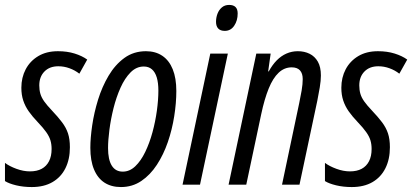

<svg xmlns="http://www.w3.org/2000/svg" viewBox="-32 -754 1683 784"><path d="M97.7 9.8Q63 9.8 33.7 2.7Q4.4 -4.4 -11.7 -14.6V-88.9Q6.3 -75.2 34.9 -64.7Q63.5 -54.2 90.3 -54.2Q118.7 -54.2 138.2 -64.7Q157.7 -75.2 168.2 -95.7Q178.7 -116.2 178.7 -145.5Q178.7 -165.5 173.8 -181.4Q168.9 -197.3 156.5 -214.8Q144 -232.4 121.6 -255.9Q100.6 -277.8 85.7 -298.8Q70.8 -319.8 63 -343.3Q55.2 -366.7 55.2 -395.5Q55.2 -437.5 73 -471.2Q90.8 -504.9 124.3 -524.9Q157.7 -544.9 204.6 -544.9Q242.2 -544.9 272.7 -535.4Q303.2 -525.9 324.2 -510.7L292 -453.1Q273.9 -467.3 251.7 -475.3Q229.5 -483.4 206.1 -483.4Q170.4 -483.4 149.4 -461.9Q128.4 -440.4 128.4 -405.3Q128.4 -386.7 132.8 -371.3Q137.2 -356 148.4 -340.1Q159.7 -324.2 179.2 -303.7Q205.1 -276.4 221.4 -254.6Q237.8 -232.9 245.6 -209.5Q253.4 -186 253.4 -152.8Q253.4 -103.5 235.1 -66.9Q216.8 -30.3 182.1 -10.3Q147.5 9.8 97.7 9.8Z M461.9 9.8Q422.4 9.8 394.5 -8.3Q366.7 -26.4 351.8 -62.3Q336.9 -98.1 336.9 -150.4Q336.9 -190.4 344.5 -242.2Q352.1 -293.9 368.4 -346.9Q384.8 -399.9 411.4 -444.8Q438 -489.7 475.8 -517.3Q513.7 -544.9 564 -544.9Q603 -544.9 630.9 -526.1Q658.7 -507.3 673.3 -471.2Q688 -435.1 688 -382.3Q688 -333.5 679.4 -279.3Q670.9 -225.1 653.3 -173.8Q635.7 -122.6 608.6 -81.1Q581.5 -39.6 544.9 -14.9Q508.3 9.8 461.9 9.8ZM469.2 -53.2Q497.6 -53.2 520.5 -75.2Q543.5 -97.2 561 -133.5Q578.6 -169.9 590.6 -213.9Q602.5 -257.8 608.6 -302.2Q614.7 -346.7 614.7 -384.3Q614.7 -415.5 608.2 -437.5Q601.6 -459.5 588.4 -470.9Q575.2 -482.4 555.2 -482.4Q524.9 -482.4 501.2 -458.5Q477.5 -434.6 460.2 -396Q442.9 -357.4 431.6 -312.5Q420.4 -267.6 414.8 -224.4Q409.2 -181.2 409.2 -149.4Q409.2 -102.5 424.3 -77.9Q439.5 -53.2 469.2 -53.2Z M713.4 0 826.7 -535.2H898.4L784.7 0ZM885.7 -627.9Q868.2 -627.9 859.1 -637.5Q850.1 -647 850.1 -665Q850.1 -682.1 856 -697.8Q861.8 -713.4 873.8 -723.6Q885.7 -733.9 903.8 -733.9Q920.9 -733.9 929.7 -725.3Q938.5 -716.8 938.5 -698.7Q938.5 -669.9 924.3 -648.9Q910.2 -627.9 885.7 -627.9Z M901.4 0 1014.6 -535.2H1073.2L1063 -462.4H1065.4Q1080.1 -489.3 1098.1 -507.6Q1116.2 -525.9 1137.9 -535.4Q1159.7 -544.9 1184.1 -544.9Q1210.9 -544.9 1232.2 -534.4Q1253.4 -523.9 1265.9 -502.2Q1278.3 -480.5 1278.3 -445.8Q1278.3 -424.8 1273.7 -397Q1269 -369.1 1263.7 -342.8L1190.9 0H1119.6L1189.9 -333.5Q1195.3 -358.4 1199.7 -384.5Q1204.1 -410.6 1204.1 -431.2Q1204.1 -454.1 1192.9 -466.6Q1181.6 -479 1159.2 -479Q1128.9 -479 1105.7 -457Q1082.5 -435.1 1065.2 -392.6Q1047.9 -350.1 1034.7 -288.1L973.6 0Z M1404.3 9.8Q1369.6 9.8 1340.3 2.7Q1311 -4.4 1294.9 -14.6V-88.9Q1313 -75.2 1341.6 -64.7Q1370.1 -54.2 1397 -54.2Q1425.3 -54.2 1444.8 -64.7Q1464.4 -75.2 1474.9 -95.7Q1485.4 -116.2 1485.4 -145.5Q1485.4 -165.5 1480.5 -181.4Q1475.6 -197.3 1463.1 -214.8Q1450.7 -232.4 1428.2 -255.9Q1407.2 -277.8 1392.3 -298.8Q1377.4 -319.8 1369.6 -343.3Q1361.8 -366.7 1361.8 -395.5Q1361.8 -437.5 1379.6 -471.2Q1397.5 -504.9 1430.9 -524.9Q1464.4 -544.9 1511.2 -544.9Q1548.8 -544.9 1579.3 -535.4Q1609.9 -525.9 1630.9 -510.7L1598.6 -453.1Q1580.6 -467.3 1558.3 -475.3Q1536.1 -483.4 1512.7 -483.4Q1477.1 -483.4 1456.1 -461.9Q1435.1 -440.4 1435.1 -405.3Q1435.1 -386.7 1439.5 -371.3Q1443.8 -356 1455.1 -340.1Q1466.3 -324.2 1485.8 -303.7Q1511.7 -276.4 1528.1 -254.6Q1544.4 -232.9 1552.2 -209.5Q1560.1 -186 1560.1 -152.8Q1560.1 -103.5 1541.7 -66.9Q1523.4 -30.3 1488.8 -10.3Q1454.1 9.8 1404.3 9.8Z"/></svg>

Font: Open Sans Condensed
Style: Italic
Weight: 400
Width: 3
Italic angle: -12°
Designer: Monotype Design Team
Foundry: Monotype Imaging Inc.
Version: Version 3.000